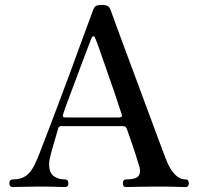

<svg xmlns="http://www.w3.org/2000/svg" viewBox="-20 -758 805 778"><path d="M32 0Q18 0 18 -15Q18 -31 32 -31Q64 -31 84.5 -45Q105 -59 121 -92Q128 -106 143 -144Q158 -182 178 -235Q198 -288 221 -348.5Q244 -409 266 -469Q288 -529 307 -581Q326 -633 339.5 -669Q353 -705 357 -717Q362 -730 369 -734Q376 -738 392 -738Q409 -738 416.5 -733.5Q424 -729 428 -718Q434 -701 450 -657.5Q466 -614 488 -554.5Q510 -495 534.5 -429.5Q559 -364 582 -301.5Q605 -239 623.5 -189.5Q642 -140 652 -114Q684 -31 732 -31Q745 -31 745 -15Q745 0 732 0Q722 0 693.5 -1Q665 -2 613 -2Q570 -2 536 -1Q502 0 491 0Q478 0 478 -15Q478 -31 491 -31Q535 -31 543.5 -48.5Q552 -66 542 -91Q541 -96 529.5 -132Q518 -168 495 -233Q491 -243 487.5 -245Q484 -247 477 -247H228Q218 -247 216 -238Q210 -217 201.5 -188.5Q193 -160 186 -134Q179 -108 179 -92Q179 -59 197 -45Q215 -31 243 -31Q257 -31 257 -15Q257 0 243 0Q233 0 207.5 -1Q182 -2 138 -2Q99 -2 70.5 -1Q42 0 32 0ZM244 -282H463Q468 -282 472 -284.5Q476 -287 473 -295Q461 -333 444.5 -381Q428 -429 411.5 -476Q395 -523 383 -557.5Q371 -592 366 -603Q363 -611 358.5 -611Q354 -611 351 -604Q348 -597 337.5 -569.5Q327 -542 312.5 -503.5Q298 -465 283 -424.5Q268 -384 255 -349.5Q242 -315 236 -296Q231 -282 244 -282Z"/></svg>

Font: Zen Old Mincho SemiBold
Style: Regular
Weight: 600
Version: Version 1.500